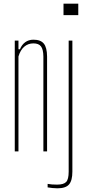

<svg xmlns="http://www.w3.org/2000/svg" viewBox="-20 -820 472 1040"><path d="M60 0V-600H80V-553H88Q98 -578 116.8 -591.5Q135.5 -605 161 -605Q200 -605 217.2 -584Q234.5 -563 235 -514V0H215V-514Q214.5 -552.5 202 -568.8Q189.5 -585 161 -585Q132 -585 111 -566.8Q90 -548.5 80 -514V0ZM324 -738V-800H404V-738ZM291 200Q280 200 264 198.5Q248 197 238 195V176Q248.5 178 261 179Q273.5 180 289 180Q325 180 338.5 165.5Q352 151 352 110V-600H372V110Q372 158 354 179Q336 200 291 200Z"/></svg>

Font: Big Shoulders Thin
Style: Regular
Weight: 100
Designer: Patric King
Foundry: XO Type Co
Version: Version 2.002